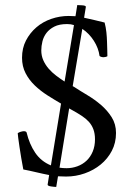

<svg xmlns="http://www.w3.org/2000/svg" viewBox="-20 -687 526 758"><path d="M215 -25Q222 -24 228.5 -23.5Q235 -23 243 -23Q265 -23 285.5 -30.5Q306 -38 321.5 -52.5Q337 -67 346 -88.5Q355 -110 355 -137Q355 -160 348.5 -177Q342 -194 330.5 -206.5Q319 -219 303 -229.5Q287 -240 269 -250Q265 -252 261 -254.5Q257 -257 253 -259ZM272 -588Q260 -592 245 -592Q214 -592 194.5 -582Q175 -572 163.5 -557Q152 -542 147.5 -523.5Q143 -505 143 -488Q143 -467 151 -449Q159 -431 172 -416Q185 -401 201.5 -388.5Q218 -376 235 -365ZM285 -667Q291 -667 305 -666Q319 -665 319 -660L312 -617Q332 -613 352 -608Q372 -603 393 -598Q398 -579 400 -559.5Q402 -540 402.5 -522Q403 -504 403.5 -489Q404 -474 404 -465Q397 -461 387 -461Q384 -461 379.5 -462.5Q375 -464 373 -466Q369 -497 350.5 -526Q332 -555 305 -573L267 -347Q270 -345 274 -343Q297 -328 325.5 -311Q354 -294 379 -272.5Q404 -251 421 -224Q438 -197 438 -162Q438 -123 421.5 -91.5Q405 -60 377.5 -37.5Q350 -15 314.5 -2.5Q279 10 241 10Q233 10 225 9.5Q217 9 209 9L202 51Q195 51 181.5 49Q168 47 168 42L174 4Q148 -1 123 -7Q98 -13 72 -18Q68 -39 64 -62.5Q60 -86 57 -106.5Q54 -127 52 -142Q50 -157 50 -161Q53 -164 61 -166.5Q69 -169 74 -169Q83 -169 85 -164Q96 -118 119 -84Q142 -50 181 -34L221 -278Q195 -293 167.5 -310.5Q140 -328 117.5 -349.5Q95 -371 81 -398Q67 -425 67 -459Q67 -497 82.5 -527Q98 -557 123.5 -579Q149 -601 182.5 -612.5Q216 -624 251 -624Q258 -624 264.5 -623.5Q271 -623 278 -623Z"/></svg>

Font: Vermiglione
Style: Regular
Weight: 400
Version: Version 1.000